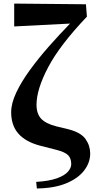

<svg xmlns="http://www.w3.org/2000/svg" viewBox="-20 -840 543 1083"><path d="M298.8 -127 366.2 -110.8Q436.5 -92.8 462.6 -55.4Q488.8 -18.1 488.8 25.9Q488.8 76.7 455.1 121.1Q421.4 165.5 354.5 193.6Q287.6 221.7 188 223.1L184.1 186Q256.8 181.6 300.3 166Q343.8 150.4 362.8 128.9Q381.8 107.4 381.8 85.9Q381.8 53.2 364.3 35.4Q346.7 17.6 296.9 4.9L207 -18.1Q126 -39.1 84.5 -85.4Q43 -131.8 43 -207Q43 -257.3 71.8 -318.1Q100.6 -378.9 148.7 -445.1Q196.8 -511.2 255.6 -577.9Q314.5 -644.5 375 -707L60.1 -690.9V-819.8L464.8 -815.9L470.2 -746.1Q316.9 -585 251.5 -460.4Q186 -335.9 186 -249Q186 -198.2 212.4 -170.2Q238.8 -142.1 298.8 -127Z"/></svg>

Font: Source Han Serif JP Heavy
Style: Regular
Weight: 900
Designer: Ryoko NISHIZUKA  (kana & ideographs); Frank Grießhammer (Latin, Greek & Cyrillic); Wenlong ZHANG  (bopomofo); Sandoll Co
Foundry: Adobe Systems Incorporated
Version: Version 1.001;PS 1.001;hotconv 16.6.54;makeotf.lib2.5.65590